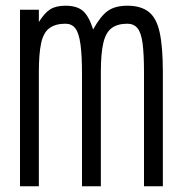

<svg xmlns="http://www.w3.org/2000/svg" viewBox="-20 -652 640 672"><path d="M50 0V-618H116V-575Q136 -607 156 -619.5Q176 -632 209 -632Q249 -632 270 -614Q291 -596 306 -549Q332 -596 357.5 -614Q383 -632 426 -632Q473 -632 500.5 -610.5Q528 -589 539 -538Q550 -487 550 -399V0H484V-399Q484 -463 479 -500.5Q474 -538 461 -553.5Q448 -569 426 -569Q391 -569 370.5 -553.5Q350 -538 341.5 -501Q333 -464 333 -400V0H267V-393Q267 -459 261.5 -498Q256 -537 243.5 -553Q231 -569 209 -569Q174 -569 153 -553.5Q132 -538 124 -501Q116 -464 116 -400V0Z"/></svg>

Font: Victor Mono Light
Style: Regular
Weight: 300
Monospace: yes
Designer: Rune Bjørnerås
Version: Version 1.561;gftools[0.9.30]